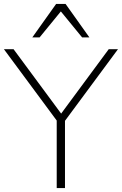

<svg xmlns="http://www.w3.org/2000/svg" viewBox="-21 -955 619 975"><path d="M267 0V-367L278 -328L-1 -705H48L297 -368H282L531 -705H578L299 -328L309 -367V0ZM143 -765 264 -935H312L433 -765H396L288 -897L180 -765Z"/></svg>

Font: Nunito Sans 12pt ExtraLight
Style: Regular
Weight: 200
Designer: Vernon Adams
Foundry: Vernon Adams
Version: Version 3.101;gftools[0.9.27]